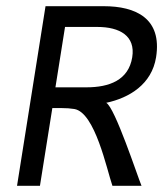

<svg xmlns="http://www.w3.org/2000/svg" viewBox="-20 -600 527 620"><path d="M35 0H109L149 -251H179C194 -251 208 -250 220 -248C287 -237 325 -52 343 0H437C425 -28 351 -254 323 -268C398 -284 470 -328 484 -415C504 -541 418 -580 315 -580H127ZM159 -318 190 -513H294C367 -513 418 -484 407 -415C395 -341 333 -318 259 -318Z"/></svg>

Font: Charger Pro
Style: Obl
Weight: 400
Designer: Jasper
Foundry: Cannot Into Space Fonts
Version: Version 1.09